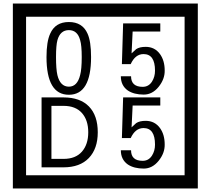

<svg xmlns="http://www.w3.org/2000/svg" viewBox="-20 -980 1195 1090"><path d="M1103 90H53V-960H1103ZM1028 15V-885H128V15ZM497 -656Q497 -442 371 -442Q244 -442 244 -656Q244 -744 265 -789Q294 -855 371 -855Q448 -855 477 -789Q497 -745 497 -656ZM444 -656Q444 -723 435 -752Q420 -809 371 -809Q322 -809 306 -752Q298 -723 298 -656Q298 -587 306 -553Q322 -488 371 -488Q419 -488 435 -554Q444 -587 444 -656ZM915 -580Q916 -531 880.5 -487Q845 -443 796 -443Q741 -443 706 -466Q666 -494 666 -547H724Q724 -487 790 -487Q824 -487 843 -517Q860 -544 860 -579Q860 -673 795 -673Q748 -673 722 -616H672L679 -847H890V-801H733L727 -677Q740 -689 753 -701Q772 -714 807 -714Q859 -714 889 -672Q915 -635 915 -580ZM535 -229Q535 -136 484.5 -83Q434 -30 340 -30H216V-427H340Q435 -427 485 -375.5Q535 -324 535 -229ZM481 -229Q481 -298 445 -338.5Q409 -379 341 -379H272V-78H341Q409 -78 445 -119Q481 -160 481 -229ZM915 -160Q916 -111 880.5 -67Q845 -23 796 -23Q741 -23 706 -46Q666 -74 666 -127H724Q724 -67 790 -67Q824 -67 843 -97Q860 -124 860 -159Q860 -253 795 -253Q748 -253 722 -196H672L679 -427H890V-381H733L727 -257Q740 -269 753 -281Q772 -294 807 -294Q859 -294 889 -252Q915 -215 915 -160Z"/></svg>

Font: Unicode BMP Fallback SIL
Style: Regular
Weight: 400
Foundry: NRSI, SIL International
Version: Version 5.1 Based on Unicode 5.1